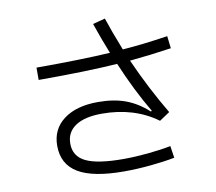

<svg xmlns="http://www.w3.org/2000/svg" viewBox="-88 -913 1176 1043"><g transform="rotate(-10 500.0 -391.0)"><path d="M252 -172Q252 -102 316 -71Q380 -40 522 -40Q586 -40 658 -47Q730 -54 785 -65L795 1Q739 12 662.5 19.5Q586 27 515 27Q343 27 261.5 -22Q180 -71 180 -173Q180 -264 249.5 -316.5Q319 -369 439 -369Q526 -369 591 -345Q656 -321 714 -268L719 -272Q645 -396 578 -555Q411 -543 143 -543V-611Q390 -611 550 -621Q518 -700 487 -791L555 -809Q580 -733 622 -627Q735 -635 872 -656L880 -588Q765 -571 650 -560Q724 -394 811 -248L754 -210Q627 -303 449 -303Q354 -303 303 -269Q252 -235 252 -172Z"/></g></svg>

Font: IBM Plex Sans JP
Style: Regular
Weight: 400
Designer: Mike Abbink; Paul van der Laan; Pieter van Rosmalen; Wujin Sim; Yejin Wi; Jinhee Kim; Boomi Park; Yona Kim; Kichan Ma
Foundry: Sandoll Inc.
Version: Version 1.000